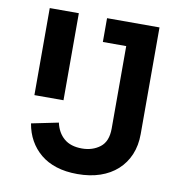

<svg xmlns="http://www.w3.org/2000/svg" viewBox="-80 -772 813 858"><g transform="rotate(10 326.5 -343.5)"><path d="M575 -698V-214Q575 -162 557.5 -120.5Q540 -79 507.5 -49.5Q475 -20 429.5 -4.5Q384 11 327 11Q273 11 231 -2.5Q189 -16 159 -41Q129 -66 110 -100Q91 -134 84 -176L206 -201Q216 -156 246 -130.5Q276 -105 327 -105Q375 -105 409 -131Q443 -157 443 -216V-590H337V-698ZM77 -698H209V-303H77Z"/></g></svg>

Font: IBM Plex Sans Devanagari SemiBold
Style: Regular
Weight: 600
Designer: Mike Abbink, Paul van der Laan, Pieter van Rosmalen, Erin McLaughlin
Foundry: Bold Monday
Version: Version 1.1